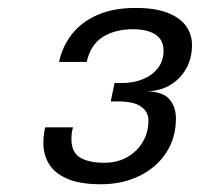

<svg xmlns="http://www.w3.org/2000/svg" viewBox="-20 -764 516 496"><path d="M360 -528Q401.5 -527 418 -507.2Q434.5 -487.5 434.5 -458Q434.5 -407.5 409 -369Q383.5 -330.5 339.5 -309.2Q295.5 -288 240.5 -288Q187.5 -288 154.8 -301.8Q122 -315.5 107 -339.8Q92 -364 92 -395.5Q92 -410 94 -420.8Q96 -431.5 96.5 -435H168.5Q167.5 -432 166 -424Q164.5 -416 164.5 -404.5Q164.5 -370.5 187 -357Q209.5 -343.5 249.5 -343.5Q283 -343.5 308.5 -358Q334 -372.5 348.8 -397.2Q363.5 -422 363.5 -453Q363.5 -474.5 345 -488.2Q326.5 -502 285 -502H266L276 -549.5H295Q325 -549.5 349.2 -559.5Q373.5 -569.5 388 -588.2Q402.5 -607 402.5 -633Q402.5 -661 381.5 -674.8Q360.5 -688.5 323.5 -688.5Q278 -688.5 246 -668.8Q214 -649 204 -604H132.5Q141 -643.5 165.2 -675Q189.5 -706.5 230.8 -725Q272 -743.5 330.5 -743.5Q380.5 -743.5 412.8 -731Q445 -718.5 460.5 -697Q476 -675.5 476 -647.5Q476 -597.5 443.8 -563.5Q411.5 -529.5 360 -528Z"/></svg>

Font: Epilogue
Style: Italic
Weight: 400
Italic angle: -12°
Designer: Tyler Finck
Foundry: Etcetera Type Co
Version: Version 2.112